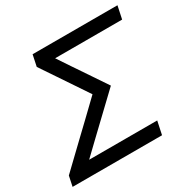

<svg xmlns="http://www.w3.org/2000/svg" viewBox="-164 -864 1005 1015"><g transform="rotate(-30 339.0 -356.5)"><path d="M-4.5 0 8.5 -62Q38.5 -91 76.5 -127.2Q114.5 -163.5 153.8 -201.2Q193 -239 227 -271L331.5 -371.5L272.5 -459.5Q241 -506 210.5 -551.8Q180 -597.5 148.5 -644L163 -713H681L664.5 -635H255.5L308.5 -555.5Q341 -508 374.2 -458.2Q407.5 -408.5 438.5 -362.5Q387.5 -314 333.2 -262.2Q279 -210.5 227.5 -161.5L143 -80.5H558.5L541.5 0Z"/></g></svg>

Font: Commissioner
Style: Italic
Weight: 400
Italic angle: -12°
Designer: Kostas Bartsokas
Foundry: Kostas Bartsokas
Version: Version 1.000; ttfautohint (v1.8.3)